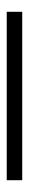

<svg xmlns="http://www.w3.org/2000/svg" viewBox="222 -167 86 570"><g transform="rotate(90 265.0 118.0)"><path d="M15 141V95H515V141Z"/></g></svg>

Font: Geologica Roman Thin
Style: Regular
Weight: 250
Designer: Sindre Bremnes, Frode Helland
Foundry: Monokrom Skriftforlag AS
Version: Version 1.010;gftools[0.9.28]